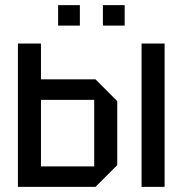

<svg xmlns="http://www.w3.org/2000/svg" viewBox="-20 -730 713 750"><path d="M50 0V-560H140V-420H353L438 -335V-85L353 0ZM140 -80H348V-340H140ZM533 0V-560H623V0ZM207 -630V-710H292V-630ZM382 -630V-710H467V-630Z"/></svg>

Font: Tektur SemiCondensed
Style: Regular
Weight: 400
Width: 4
Designer: Adam Jagosz
Foundry: Adam Jagosz
Version: Version 1.005;gftools[0.9.30]